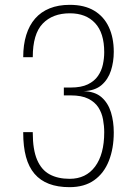

<svg xmlns="http://www.w3.org/2000/svg" viewBox="-20 -765 576 794"><path d="M326 -388Q373 -386.5 400 -362.8Q427 -339 438.8 -300.8Q450.5 -262.5 450.5 -217.5Q450.5 -151 430.2 -99.8Q410 -48.5 369.5 -19.8Q329 9 267.5 9Q218.5 9 182.5 -4.8Q146.5 -18.5 122.8 -46.2Q99 -74 87.5 -116.2Q76 -158.5 76 -216Q76 -217 76 -217.5Q76 -218 76 -218.5H115.5Q115.5 -218 115.5 -217.5Q115.5 -217 115.5 -216Q115.5 -146 133.5 -104Q151.5 -62 185.5 -43.8Q219.5 -25.5 268 -25.5Q335.5 -25.5 373.2 -76.2Q411 -127 411 -218Q411 -244.5 406 -271.5Q401 -298.5 386.8 -320.8Q372.5 -343 345 -356.8Q317.5 -370.5 272.5 -370.5H244V-403H272.5Q316 -403 343.2 -416.2Q370.5 -429.5 385.2 -451Q400 -472.5 405.5 -498.2Q411 -524 411 -549Q411 -629 373.2 -669.5Q335.5 -710 269 -710Q197.5 -710 156.5 -667.2Q115.5 -624.5 115.5 -528.5H76Q76 -580 88.5 -620.2Q101 -660.5 125.2 -688.2Q149.5 -716 185.5 -730.5Q221.5 -745 268.5 -745Q329 -745 369.2 -721Q409.5 -697 430 -653.2Q450.5 -609.5 450.5 -550.5Q450.5 -509.5 438.8 -473Q427 -436.5 400 -413.2Q373 -390 326 -388Z"/></svg>

Font: Epilogue ExtraLight
Style: Regular
Weight: 250
Designer: Tyler Finck
Foundry: Etcetera Type Co
Version: Version 2.112